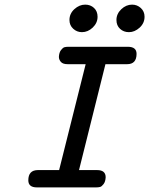

<svg xmlns="http://www.w3.org/2000/svg" viewBox="-20 -814 648 834"><path d="M103 -30.8Q103 -74.7 144 -75.2H236.8L352.1 -535.2H273.9Q252.9 -535.2 244.4 -545.2Q235.8 -555.2 235.8 -566.9Q236.8 -585.9 244.9 -596.4Q252.9 -606.9 260 -608.9Q267.1 -610.8 276.9 -610.8H535.2Q573.2 -610.8 573.2 -580.1Q573.2 -535.2 532.2 -535.2H438L323.2 -75.2H401.9Q439 -75.2 439 -43.9Q438 -24.9 429.9 -14.4Q421.9 -3.9 415 -2Q408.2 0 397.9 0H140.1Q103 0 103 -30.8ZM281.7 -727.1Q281.7 -754.9 303.2 -774.4Q324.7 -793.9 350.1 -793.9Q373 -793.9 388.4 -779.5Q403.8 -765.1 403.8 -741.2Q403.8 -714.4 382.8 -694.3Q361.8 -674.3 335.9 -674.3Q314 -674.3 297.9 -689.2Q281.7 -704.1 281.7 -727.1ZM485.8 -727.1Q485.8 -753.9 506.8 -773.9Q527.8 -793.9 553.7 -793.9Q575.7 -793.9 591.8 -779.1Q607.9 -764.2 607.9 -741.2Q607.9 -713.4 586.4 -693.8Q564.9 -674.3 540 -674.3Q517.1 -674.3 501.5 -688.7Q485.8 -703.1 485.8 -727.1Z"/></svg>

Font: CMU Typewriter Text
Style: BoldItalic
Weight: 700
Italic angle: -14.04°
Version: Version 0.7.0